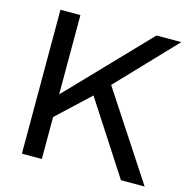

<svg xmlns="http://www.w3.org/2000/svg" viewBox="-102 -785 871 884"><g transform="rotate(15 333.5 -343.0)"><path d="M79 0V-686H174V-308L537 -686H655L394 -412L664 0H551L328 -344L174 -200V0Z"/></g></svg>

Font: Archivo VF Beta
Style: Regular
Weight: 400
Designer: Hector Gatti
Foundry: Omnibus-Type
Version: Version 1.002